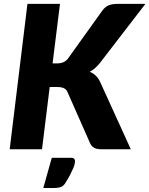

<svg xmlns="http://www.w3.org/2000/svg" viewBox="-20 -748 748 962"><path d="M243.5 -430.5H267.5Q302.5 -430.5 320.5 -454.5L493.5 -696Q508 -715 525.8 -721.8Q543.5 -728.5 567.5 -728.5H708.5L479.5 -431Q456 -402 429.5 -388.5Q446.5 -381.5 459.2 -369.5Q472 -357.5 481.5 -338L635.5 0H490.5Q476.5 0 467 -2Q457.5 -4 450.8 -8Q444 -12 439.5 -17.5Q435 -23 431.5 -30L318.5 -286Q312.5 -300.5 300 -306.2Q287.5 -312 266.5 -312H229L190.5 0H28.5L117.5 -728.5H280.5ZM335 42.5Q348.5 42.5 352.2 48.2Q356 54 356 59.5Q356 65 354.2 73.2Q352.5 81.5 347.2 94.2Q342 107 332.8 125Q323.5 143 308 168Q298 184.5 284.8 189.2Q271.5 194 252 194H197L239.5 42.5Z"/></svg>

Font: Lato ExtraBold
Style: Italic
Weight: 800
Italic angle: -7°
Designer: Lukasz Dziedzic with Adam Twardoch and Botio Nikoltchev
Foundry: tyPoland Lukasz Dziedzic
Version: Version 2.015; 2015-08-06; http://www.latofonts.com/